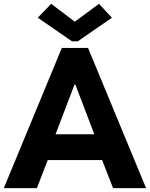

<svg xmlns="http://www.w3.org/2000/svg" viewBox="-24 -966 770 986"><path d="M-4.4 0 293.5 -719.7H428.2L726.1 0H556.6L500.5 -144H221.2L165.5 0ZM358.9 -532.2 261.2 -276.4H460.4L362.8 -532.2ZM238.8 -946.3 358.9 -855.5H361.3L484.4 -946.3L550.8 -875L375.5 -753.9H345.7L169.9 -875Z"/></svg>

Font: Reddit Sans ExtraBold
Style: Regular
Weight: 800
Designer: Stephen Hutchings
Foundry: Reddit
Version: Version 1.014; ttfautohint (v1.8.4.7-5d5b)